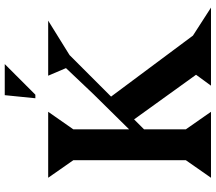

<svg xmlns="http://www.w3.org/2000/svg" viewBox="-70 -839 909 809"><g transform="rotate(-90 384.5 -434.5)"><path d="M474 -63 286 -324 244 -282V-106L318 0H40L114 -106V-580L40 -686H318L244 -580V-345L392 -495L502 -611L470 -686H702L557 -596L382 -421L639 -76L757 0H428ZM375 -740 388 -869H519L390 -740Z"/></g></svg>

Font: Bluu Next Cyrillic
Style: Bold
Weight: 700
Designer: Igor Stepanchenko
Foundry: Igor Stepanchenko
Version: Version 1.000